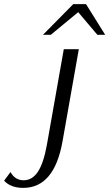

<svg xmlns="http://www.w3.org/2000/svg" viewBox="-156 -729 531 933"><path d="M-136 149 -105 107Q-83 147 -41 147Q1 147 28.5 105Q56 63 72 -26L154 -490H227L148 -43Q108 184 -43 184Q-104 184 -136 149ZM200 -709H262L355 -560H317L224 -670L91 -560H53Z"/></svg>

Font: Fahkwang Light
Style: Italic
Weight: 300
Italic angle: -10°
Version: Version 1.000; ttfautohint (v1.6)